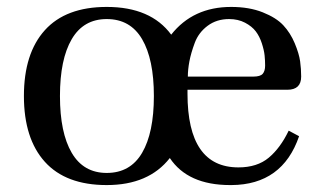

<svg xmlns="http://www.w3.org/2000/svg" viewBox="-20 -522 922 554"><path d="M522 -301H711Q731 -301 738 -309Q745 -317 745 -333Q745 -347 743.5 -362Q742 -377 735.5 -397Q729 -417 718 -431.5Q707 -446 687 -456.5Q667 -467 641 -467Q605 -467 579 -447.5Q553 -428 542 -398.5Q531 -369 526.5 -345Q522 -321 522 -301ZM288 -23Q356 -23 390 -81Q424 -139 424 -245Q424 -351 390 -409Q356 -467 288 -467Q221 -467 187 -409Q153 -351 153 -245Q153 -139 187 -81Q221 -23 288 -23ZM288 -502Q415 -502 474 -422Q537 -502 647 -502Q699 -502 738 -486.5Q777 -471 797.5 -449Q818 -427 830.5 -397Q843 -367 846 -345Q849 -323 849 -301Q849 -263 809 -263H521V-252Q521 -39 668 -39Q722 -39 755.5 -67Q789 -95 813 -145L843 -129Q795 11 648 12H644Q522 12 470 -66Q409 12 288 12Q170 12 109.5 -55Q49 -122 49 -245Q49 -368 109.5 -435Q170 -502 288 -502Z"/></svg>

Font: Heuristica
Style: Regular
Weight: 400
Version: Version 1.0.1 ; ttfautohint (v1.4.1)